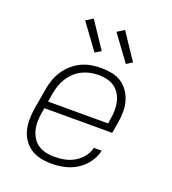

<svg xmlns="http://www.w3.org/2000/svg" viewBox="-139 -867 878 980"><g transform="rotate(20 300.0 -377.0)"><path d="M252 8Q222 8 193 2Q164 -4 140.5 -19Q117 -34 100.5 -57.5Q84 -81 77 -108.5Q70 -136 70 -166Q70 -196 75 -226L94 -336Q98 -363 107 -389.5Q116 -416 132 -440.5Q148 -465 170 -484.5Q192 -504 218 -516.5Q244 -529 272 -533.5Q300 -538 327 -538Q356 -538 385 -532Q414 -526 437 -510.5Q460 -495 475.5 -471.5Q491 -448 498.5 -421Q506 -394 505.5 -364Q505 -334 500 -304L490 -246H122L117 -219Q113 -196 112.5 -172Q112 -148 117.5 -126Q123 -104 134.5 -85Q146 -66 164.5 -53.5Q183 -41 205.5 -35.5Q228 -30 252 -30Q279 -30 306.5 -35Q334 -40 359 -54Q384 -68 403 -91Q422 -114 428 -142H471Q463 -107 441 -76.5Q419 -46 387.5 -26.5Q356 -7 321 0.5Q286 8 252 8ZM454 -284 458 -311Q462 -334 462.5 -357.5Q463 -381 458 -403Q453 -425 441.5 -444Q430 -463 412 -476Q394 -489 371.5 -494.5Q349 -500 326 -500Q303 -500 280.5 -495.5Q258 -491 236.5 -480.5Q215 -470 197 -453Q179 -436 166.5 -416Q154 -396 146.5 -374Q139 -352 135 -329L128 -284ZM435 -600 334 -738 372 -762 467 -620ZM265 -600 164 -738 202 -762 297 -620Z"/></g></svg>

Font: Iosevka Curly Slab XLtExObl
Style: Regular
Weight: 200
Width: 7
Italic angle: -9°
Monospace: yes
Designer: Belleve Invis
Foundry: Belleve Invis
Version: Version 11.0.0; ttfautohint (v1.8.3)